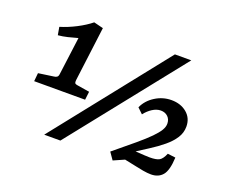

<svg xmlns="http://www.w3.org/2000/svg" viewBox="-99 -747 1105 914"><g transform="rotate(20 453.5 -290.0)"><path d="M249 -297Q248 -288 249.5 -282.5Q251 -277 264 -275L326 -265L321 -223H63L67 -265L144 -276Q154 -277 159.5 -281.5Q165 -286 166 -297L191 -488Q167 -481 142 -475Q117 -469 94 -467L87 -507Q127 -519 167.5 -540Q208 -561 236 -584L284 -572ZM195 0 649 -572H732L277 0ZM543 4 518 -32Q579 -82 619.5 -116Q660 -150 683.5 -174Q707 -198 717.5 -215.5Q728 -233 728 -249Q728 -271 714 -284.5Q700 -298 678 -298Q657 -298 636 -284.5Q615 -271 599 -250L572 -276Q589 -314 627 -338Q665 -362 709 -362Q756 -362 787 -336Q818 -310 818 -267Q818 -236 801 -209.5Q784 -183 754.5 -158.5Q725 -134 686.5 -109.5Q648 -85 606 -58L620 -30ZM737 4Q719 4 696 0Q673 -4 661 -7L560 -28L601 -76L662 -72Q665 -72 676.5 -71Q688 -70 704 -70Q737 -70 752 -78.5Q767 -87 779 -116L819 -111Q816 -45 795 -20.5Q774 4 737 4Z"/></g></svg>

Font: Yrsa SemiBold
Style: Italic
Weight: 600
Italic angle: -7.10001°
Version: Version 2.004